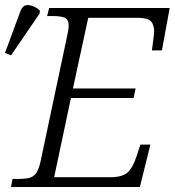

<svg xmlns="http://www.w3.org/2000/svg" viewBox="-61 -746 697 766"><path d="M-17 0 -11 -32H11Q37 -32 54.5 -36Q72 -40 83 -55Q94 -70 101 -103L204 -589Q208 -607 210.5 -621Q213 -635 213 -643Q213 -668 197.5 -675Q182 -682 150 -682H127L135 -714H616L585 -545H545Q546 -552 548 -567.5Q550 -583 552 -598Q554 -613 554 -619Q554 -648 540.5 -661.5Q527 -675 488 -675H291L230 -393H480L472 -355H222L155 -39H379Q427 -39 448 -58Q469 -77 484 -123L499 -169H539L497 0ZM-17 -525 -41 -535 20 -700Q30 -729 54.5 -725.5Q79 -722 98 -704L97 -692Z"/></svg>

Font: Noto Serif Light
Style: Italic
Weight: 300
Italic angle: -12°
Designer: Monotype Design Team
Foundry: Monotype Imaging Inc.
Version: Version 2.013